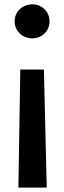

<svg xmlns="http://www.w3.org/2000/svg" viewBox="-20 -430 293 880"><path d="M129.3 -254.3C172.5 -254.3 207.2 -288.9 207.2 -332.2C207.2 -375.5 172.5 -410.1 129.3 -410.1C81.6 -410.1 47 -375.5 47 -332.2C47 -288.9 81.6 -254.3 129.3 -254.3ZM64.3 429.7H194.2L181.2 -111.4H73Z"/></svg>

Font: PleaseOptimize
Style: Demi-Bold
Weight: 600
Version: Version 001.000